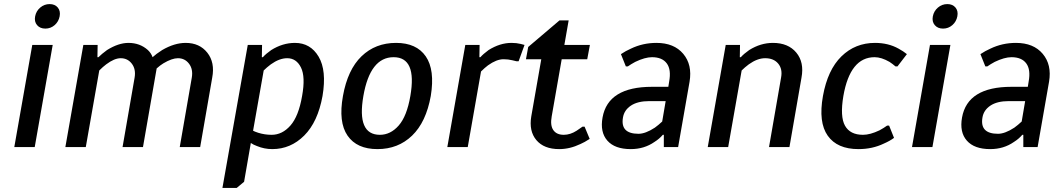

<svg xmlns="http://www.w3.org/2000/svg" viewBox="-20 -720 5195 940"><path d="M247.5 -597Q228 -580 202 -580Q176 -580 161.5 -597Q147 -614 152 -640Q157 -666 177 -683Q197 -700 223 -700Q249 -700 263 -683Q277 -666 272 -640Q267 -614 247.5 -597ZM50 0 138 -500H238L150 0Z M300 0 388 -500H458L457 -440H462Q478 -456 504 -475Q560 -510 609 -510Q665 -510 704 -475Q720 -460 727 -440Q743 -455 774 -475Q834 -510 889 -510Q957 -510 995 -462Q1033 -414 1019 -340L960 0H860L919 -340Q926 -381 905.5 -408Q885 -435 851 -435Q822 -435 780 -410Q765 -401 747 -385L680 0H580L639 -340Q646 -381 625.5 -408Q605 -435 571 -435Q540 -435 500 -405Q484 -393 466 -375L400 0Z M1069 200 1193 -500H1263L1262 -440H1267Q1281 -456 1308 -475Q1364 -510 1424 -510Q1500 -510 1540 -442.5Q1580 -375 1559 -250Q1536 -123 1469.5 -56.5Q1403 10 1313 10Q1274 10 1238 -5Q1221 -11 1208 -20L1175 170L1139 200ZM1310 -60Q1362 -60 1402 -105.5Q1442 -151 1459 -250Q1476 -344 1453.5 -389.5Q1431 -435 1386 -435Q1348 -435 1306 -405Q1286 -390 1271 -375L1219 -80Q1226 -76 1244 -70Q1276 -60 1310 -60Z M1659 -250Q1682 -379 1750 -444.5Q1818 -510 1919 -510Q2019 -510 2064.5 -444Q2110 -378 2089 -250Q2066 -122 1997.5 -56Q1929 10 1828 10Q1727 10 1681.5 -56Q1636 -122 1659 -250ZM1840 -60Q1892 -60 1932 -105.5Q1972 -151 1989 -250Q2022 -440 1907 -440Q1792 -440 1759 -250Q1726 -60 1840 -60Z M2170 0 2258 -500H2328L2327 -440H2332Q2345 -455 2372 -475Q2428 -510 2484 -510Q2509 -510 2529 -505L2548 -500L2519 -420H2509Q2502 -421 2488 -425Q2468 -430 2445 -430Q2411 -430 2369 -400Q2353 -388 2335 -370L2270 0Z M2718 10Q2643 10 2606 -34Q2569 -78 2581 -150L2630 -430H2555L2566 -490L2719 -620H2764L2743 -500H2868L2855 -430H2730L2681 -150Q2673 -106 2689 -83Q2705 -60 2740 -60Q2772 -60 2803 -80Q2817 -89 2832 -100H2842L2867 -40Q2841 -23 2822 -15Q2770 10 2718 10Z M3068 10Q2990 10 2953.5 -31.5Q2917 -73 2930 -145Q2957 -295 3172 -295H3252L3256 -320Q3267 -379 3244.5 -409.5Q3222 -440 3172 -440Q3138 -440 3090 -417Q3068 -405 3054 -395H3044L3020 -455Q3044 -471 3069 -482Q3127 -510 3194 -510Q3280 -510 3325 -456.5Q3370 -403 3356 -320L3300 0H3230V-60H3225Q3208 -40 3184 -25Q3134 10 3068 10ZM3106 -65Q3140 -65 3186 -95Q3204 -108 3222 -125L3239 -225H3159Q3102 -225 3069 -203Q3036 -181 3030 -145Q3016 -65 3106 -65Z M3445 0 3533 -500H3603L3602 -440H3607Q3621 -456 3648 -475Q3704 -510 3764 -510Q3839 -510 3878.5 -462.5Q3918 -415 3904 -340L3845 0H3745L3804 -340Q3812 -382 3790 -408.5Q3768 -435 3726 -435Q3688 -435 3646 -405Q3626 -390 3611 -375L3545 0Z M4183 10Q4079 10 4032.5 -55.5Q3986 -121 4009 -250Q4032 -378 4099.5 -444Q4167 -510 4264 -510Q4329 -510 4379 -482Q4403 -469 4420 -455L4374 -395H4364Q4350 -407 4335 -417Q4295 -440 4262 -440Q4142 -440 4109 -250Q4092 -149 4117 -104.5Q4142 -60 4205 -60Q4240 -60 4286 -82Q4308 -94 4323 -105H4333L4357 -45Q4337 -30 4307 -17Q4251 10 4183 10Z M4642.5 -597Q4623 -580 4597 -580Q4571 -580 4556.5 -597Q4542 -614 4547 -640Q4552 -666 4572 -683Q4592 -700 4618 -700Q4644 -700 4658 -683Q4672 -666 4667 -640Q4662 -614 4642.5 -597ZM4445 0 4533 -500H4633L4545 0Z M4828 10Q4750 10 4713.5 -31.5Q4677 -73 4690 -145Q4717 -295 4932 -295H5012L5016 -320Q5027 -379 5004.5 -409.5Q4982 -440 4932 -440Q4898 -440 4850 -417Q4828 -405 4814 -395H4804L4780 -455Q4804 -471 4829 -482Q4887 -510 4954 -510Q5040 -510 5085 -456.5Q5130 -403 5116 -320L5060 0H4990V-60H4985Q4968 -40 4944 -25Q4894 10 4828 10ZM4866 -65Q4900 -65 4946 -95Q4964 -108 4982 -125L4999 -225H4919Q4862 -225 4829 -203Q4796 -181 4790 -145Q4776 -65 4866 -65Z"/></svg>

Font: Scada
Style: Italic
Weight: 400
Italic angle: -10°
Designer: Jovanny Lemonad
Foundry: Jovanny Lemonad
Version: Version 4.100;PS 004.100;hotconv 1.0.88;makeotf.lib2.5.64775